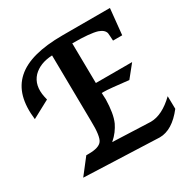

<svg xmlns="http://www.w3.org/2000/svg" viewBox="-172 -907 1060 1079"><g transform="rotate(-30 358.0 -367.0)"><path d="M74.7 -1 152.8 -101.6H167.5Q202.1 -101.6 223.4 -108.4Q244.6 -115.2 254.4 -128.4Q264.2 -141.1 268.8 -173.1Q273.4 -205.1 272 -255.9L266.6 -683.6Q225.6 -681.6 194.6 -669.2Q163.6 -656.7 141.6 -634.3Q96.2 -585.4 113.3 -504.4L118.2 -483.4L3.9 -421.9Q-6.3 -505.9 10.7 -567.9Q27.8 -629.9 73.5 -670.9Q119.1 -711.9 194.1 -731.9Q269 -752 374.5 -752H681.6L664.6 -584.5H605Q604 -603 603.3 -614.7Q602.5 -626.5 601.6 -634.3Q595.2 -659.2 559.1 -671.4Q537.1 -678.2 497.6 -681.9Q458 -685.5 400.4 -685.5H398.9L402.3 -426.3H637.7L573.7 -346.7Q513.7 -353.5 474.1 -357.4Q434.6 -361.3 414.1 -361.3H402.8L404.8 -319.3Q403.8 -274.4 397.9 -238.5Q392.1 -202.6 379.9 -175.3Q369.6 -154.3 354.5 -133.8Q339.4 -113.3 315.9 -92.8L510.3 -85Q521.5 -85 535.9 -84Q550.3 -83 561 -83Q634.8 -83 714.8 -160.2L716.3 -77.6Q642.1 18.1 560.5 18.1L536.6 17.1ZM299.3 -671.4Q316.4 -632.3 326.7 -597.7Q330.1 -572.3 324.7 -575.2Q314 -590.8 290.8 -634.8Q267.6 -678.7 263.2 -694.3Q261.7 -712.4 299.3 -671.4Z"/></g></svg>

Font: IranNastaliq
Style: Regular
Weight: 400
Designer: Hossein Zahedi
Version: Version 1.5